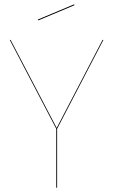

<svg xmlns="http://www.w3.org/2000/svg" viewBox="-20 -864 521 884"><path d="M243 -271V0H239V-271L25 -680H29L241 -275L452 -680H456ZM323 -840 156 -770 154 -774 321 -844Z"/></svg>

Font: FiraGO Four
Style: Regular
Weight: 100
Designer: bBox Type
Foundry: bBox Type GmbH
Version: Version 1.001